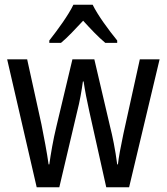

<svg xmlns="http://www.w3.org/2000/svg" viewBox="-20 -786 699 806"><path d="M369 -766H288C267 -722 223 -662 187 -616V-606H236C264 -629 296 -664 329 -699C361 -664 392 -631 422 -606H472V-616C437 -659 391 -721 369 -766ZM355 -318 426 0H522L650 -537H567L498 -224C487 -172 478 -124 475 -96H472C464 -158 452 -216 442 -255L376 -537H284L217 -256C203 -199 193 -139 187 -96H184C177 -147 165 -208 154 -264L94 -537H10L134 0H229L304 -318C315 -360 323 -407 328 -444H331C336 -409 345 -362 355 -318Z"/></svg>

Font: Noto Sans Lao UI Cond
Style: Regular
Weight: 400
Width: 3
Designer: Monotype Design Team
Foundry: Monotype Imaging Inc.
Version: Version 2.000